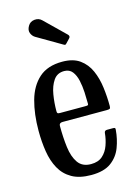

<svg xmlns="http://www.w3.org/2000/svg" viewBox="-116 -813 629 886"><g transform="rotate(-15 198.5 -370.0)"><path d="M25 -250Q25 -330 42.5 -393.2Q60 -456.5 101 -493.2Q142 -530 212.5 -530Q264.5 -530 296 -507.2Q327.5 -484.5 344 -447.2Q360.5 -410 366.2 -365Q372 -320 372 -275.5Q372 -265.5 368.2 -263.2Q364.5 -261 354 -261H142.5Q126 -261 126 -246.5Q126 -191.5 132 -144Q138 -96.5 158.2 -67.8Q178.5 -39 220 -39Q254.5 -39 275 -57.2Q295.5 -75.5 305.5 -103.8Q315.5 -132 318 -161Q319 -173 331.5 -173H360.5Q368 -173 369.5 -170.5Q371 -168 370.5 -162.5Q367 -119 352 -79.5Q337 -40 303 -15Q269 10 208 10Q151.5 10 115.5 -10.8Q79.5 -31.5 59.8 -67.5Q40 -103.5 32.5 -150.5Q25 -197.5 25 -250ZM142 -304H263Q273 -304 275.2 -305.5Q277.5 -307 277.5 -312Q277.5 -337 276 -366.8Q274.5 -396.5 268.5 -423.8Q262.5 -451 248.8 -468.5Q235 -486 210 -486Q176.5 -486 158.8 -460Q141 -434 134.5 -395Q128 -356 128 -316.5Q128 -309 130.5 -306.5Q133 -304 142 -304ZM239.5 -604.5 121.5 -673.5Q109 -681 103 -696.2Q97 -711.5 108 -730Q118 -747.5 139 -749.8Q160 -752 174 -738L271 -643.5Q280 -634.5 271.5 -625.5L254.5 -607.5Q250.5 -603 247.8 -602Q245 -601 239.5 -604.5Z"/></g></svg>

Font: Besley* Condensed
Style: Regular
Weight: 400
Width: 3
Designer: Owen Earl
Foundry: indestructible type*
Version: Version 3.000; ttfautohint (v1.8.3)